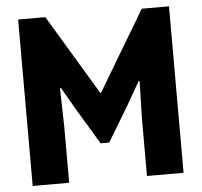

<svg xmlns="http://www.w3.org/2000/svg" viewBox="-52 -774 868 827"><g transform="rotate(-5 382.5 -360.0)"><path d="M56.2 0V-719.7H173.8L381.3 -374H384.3L590.8 -719.7H708.5V0H550.3V-243.2L554.2 -410.6H550.3L494.1 -312.5L400.9 -157.7H363.8L270.5 -312.5L213.9 -410.6H210L213.9 -243.2V0Z"/></g></svg>

Font: Reddit Sans Condensed ExtraBold
Style: Regular
Weight: 800
Designer: Stephen Hutchings
Foundry: Reddit
Version: Version 1.014